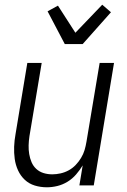

<svg xmlns="http://www.w3.org/2000/svg" viewBox="-20 -787 540 815"><path d="M179 8Q152 8 127.5 0.5Q103 -7 85 -24Q67 -41 56.5 -64Q46 -87 42.5 -112.5Q39 -138 40 -164.5Q41 -191 46 -218L96 -520H157L105 -209Q102 -189 101.5 -170Q101 -151 104 -133Q107 -115 114 -98.5Q121 -82 134 -70Q147 -58 164.5 -52.5Q182 -47 202 -47Q219 -47 237 -51Q255 -55 271.5 -64Q288 -73 301 -86.5Q314 -100 324 -116.5Q334 -133 339 -150Q344 -167 347 -185L403 -520H464L378 0H317L331 -85Q319 -65 303 -46.5Q287 -28 266.5 -15.5Q246 -3 223.5 2.5Q201 8 179 8ZM255 -600 182 -739 226 -763 300 -648 414 -767 451 -735 331 -600Z"/></svg>

Font: Iosevka Light Oblique
Style: Regular
Weight: 300
Italic angle: -9°
Monospace: yes
Designer: Belleve Invis
Foundry: Belleve Invis
Version: Version 32.5.0; ttfautohint (v1.8.4)